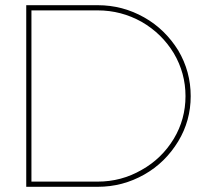

<svg xmlns="http://www.w3.org/2000/svg" viewBox="-20 -719 790 739"><path d="M535 -652C480 -683 421 -699 356 -699H81V0H356C421 0 480 -16 535 -47C590 -78 633 -121 666 -175C698 -228 714 -286 714 -349C714 -412 698 -471 666 -525C633 -578 590 -621 535 -652ZM525 -65C473 -35 417 -20 356 -20H101V-679H356C417 -679 473 -664 525 -635C577 -605 618 -565 649 -514C679 -463 694 -408 694 -349C694 -290 679 -235 649 -185C618 -134 577 -94 525 -65Z"/></svg>

Font: Argentum Sans Thin
Style: Regular
Weight: 250
Designer: Julieta Ulanovsky
Foundry: Julieta Ulanovsky
Version: Version 5.001;February 15, 2019;FontCreator 11.5.0.2425 64-b